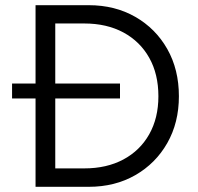

<svg xmlns="http://www.w3.org/2000/svg" viewBox="-20 -720 763 740"><path d="M117 0V-340.5H26.5V-398H117V-700H322Q423 -700 501.5 -655Q580 -610 624.8 -531Q669.5 -452 669.5 -349Q669.5 -247.5 624.8 -168.8Q580 -90 501.5 -45Q423 0 322 0ZM193 -71H305Q391 -71 455.2 -105.2Q519.5 -139.5 555 -202.2Q590.5 -265 590.5 -349Q590.5 -434.5 555.2 -497.2Q520 -560 455.8 -594.8Q391.5 -629.5 305 -629.5H193V-398H442.5V-340.5H193Z"/></svg>

Font: Geologica ExtraLight
Style: Regular
Weight: 200
Designer: Sindre Bremnes, Frode Helland
Foundry: Monokrom Skriftforlag AS
Version: Version 1.010; ttfautohint (v1.8.4.7-5d5b);gftools[0.9.28]